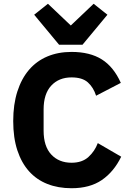

<svg xmlns="http://www.w3.org/2000/svg" viewBox="-20 -985 691 1017"><path d="M50 0ZM359 12Q288 12 231 -10.5Q174 -33 134 -77.5Q94 -122 72 -188.5Q50 -255 50 -344Q50 -432 72 -500.5Q94 -569 134 -615.5Q174 -662 231 -686Q288 -710 359 -710Q456 -710 519 -670.5Q582 -631 620 -546L489 -478Q475 -522 445.5 -548.5Q416 -575 359 -575Q292 -575 251.5 -531.5Q211 -488 211 -405V-293Q211 -210 251.5 -166.5Q292 -123 359 -123Q415 -123 448.5 -153.5Q482 -184 498 -227L622 -155Q583 -75 519.5 -31.5Q456 12 359 12ZM293 -748 161 -907 234 -965 355 -850 476 -965 549 -907 417 -748Z"/></svg>

Font: Aneliza ExtraBold
Style: Regular
Weight: 800
Designer: Mike Abbink, Paul van der Laan, Pieter van Rosmalen
Foundry: Bold Monday
Version: Version 3.001;September 8, 2019;FontCreator 11.5.0.2425 64-b